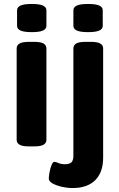

<svg xmlns="http://www.w3.org/2000/svg" viewBox="-20 -736 601 968"><path d="M125 2Q93 2 78.5 -6.5Q64 -15 64 -31V-492Q64 -508 78.5 -516.5Q93 -525 125 -525H153Q185 -525 199.5 -516.5Q214 -508 214 -492V-31Q214 -15 199.5 -6.5Q185 2 153 2ZM140 -574Q101 -574 83.5 -582Q66 -590 66 -606V-684Q66 -700 83.5 -708Q101 -716 140 -716Q179 -716 196.5 -708Q214 -700 214 -684V-606Q214 -590 196.5 -582Q179 -574 140 -574ZM347 212Q319 212 291 205.5Q263 199 244.5 188.5Q226 178 226 164Q226 154 229.5 134Q233 114 239.5 97Q246 80 254 80Q262 80 275 86Q288 92 308 92Q330 92 340 82.5Q350 73 350 49V-492Q350 -508 364 -516.5Q378 -525 411 -525H439Q471 -525 485.5 -516.5Q500 -508 500 -492V59Q500 133 460 172.5Q420 212 347 212ZM424 -574Q385 -574 367.5 -582Q350 -590 350 -606V-684Q350 -700 367.5 -708Q385 -716 424 -716Q463 -716 480.5 -708Q498 -700 498 -684V-606Q498 -590 480.5 -582Q463 -574 424 -574Z"/></svg>

Font: Asap Semi Expanded
Style: Bold
Weight: 700
Width: 6
Designer: Pablo Cosgaya
Foundry: Omnibus-Type
Version: Version 3.001; ttfautohint (v1.8.4.7-5d5b)